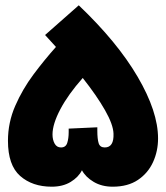

<svg xmlns="http://www.w3.org/2000/svg" viewBox="-20 -704 626 724"><path d="M175 0Q102 0 56 -40.5Q10 -81 10 -173Q10 -242 37.5 -305Q65 -368 106.5 -423.5Q148 -479 191 -527Q171 -549 150 -572L277 -684Q422 -546 499 -414.5Q576 -283 576 -182Q576 -134 557 -92.5Q538 -51 500 -25.5Q462 0 405 0Q364 0 333.5 -18Q303 -36 289 -62Q276 -36 246.5 -18Q217 0 175 0ZM347 -211Q347 -180 352 -164Q357 -148 375 -148Q410 -148 408 -200Q407 -234 376 -288.5Q345 -343 292 -410Q237 -348 207.5 -292Q178 -236 178 -197Q178 -177 186 -162.5Q194 -148 210 -148Q228 -148 233.5 -165Q239 -182 239 -206V-219L347 -224Z"/></svg>

Font: Noto Sans Arabic Blk
Style: Regular
Weight: 900
Designer: Monotype Design Team, Nadine Chahine, Nizar Qandah and Khaled Hosny
Foundry: Monotype Imaging Inc.
Version: Version 2.012; ttfautohint (v1.8.4.7-5d5b)